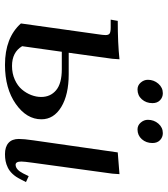

<svg xmlns="http://www.w3.org/2000/svg" viewBox="28 -684 664 759"><g transform="rotate(90 359.5 -305.0)"><path d="M58.1 -411.1 63 -439Q151.4 -439 214.8 -445.8L212.9 -418L189 -245.1H273.9Q355 -245.1 403.6 -215.6Q452.1 -186 452.1 -137.2Q452.1 -78.6 391.4 -35.9Q330.6 6.8 236.8 6.8Q129.4 6.8 73.2 -56.2L116.2 -362.8Q119.1 -380.9 119.1 -391.1Q119.1 -402.8 112.8 -407Q106.4 -411.1 88.9 -411.1ZM163.1 -61Q187 -21 241.2 -21Q271 -21 295.4 -32Q319.8 -43 334.2 -60.1Q348.6 -77.1 356.2 -96.9Q363.8 -116.7 363.8 -136.2Q363.8 -172.9 337.2 -195.3Q310.5 -217.8 253.9 -217.8H185.1ZM295.9 -558.1Q295.9 -581.5 311.3 -599.4Q326.7 -617.2 349.1 -617.2Q365.2 -617.2 376.7 -606.2Q388.2 -595.2 388.2 -576.2Q388.2 -551.3 373 -534.2Q357.9 -517.1 334 -517.1Q317.9 -517.1 306.9 -529.8Q295.9 -542.5 295.9 -558.1ZM454.1 -558.1Q454.1 -582 469.2 -599.6Q484.4 -617.2 506.8 -617.2Q522.9 -617.2 534.4 -606.2Q545.9 -595.2 545.9 -576.2Q545.9 -551.3 530.8 -534.2Q515.6 -517.1 492.2 -517.1Q476.1 -517.1 465.1 -529.8Q454.1 -542.5 454.1 -558.1ZM529.8 -47.9Q529.8 -68.4 535.2 -105L583 -439L668.9 -445.8L667 -418L624 -104Q619.1 -68.8 619.1 -58.1Q619.1 -35.2 631.8 -35.2Q650.9 -35.2 666 -64.9L676.8 -86.9L700.2 -76.2L689 -54.2Q679.7 -35.6 668 -23.2Q656.2 -10.7 643.1 -4.4Q629.9 2 617.2 4.4Q604.5 6.8 589.8 6.8Q561 6.8 545.4 -7.1Q529.8 -21 529.8 -47.9Z"/></g></svg>

Font: Dihjauti S
Style: Bold Italic
Weight: 700
Italic angle: -9°
Designer: T. Christopher White
Version: Version 3.0.0